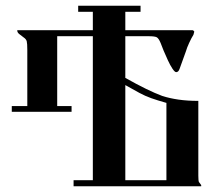

<svg xmlns="http://www.w3.org/2000/svg" viewBox="-20 -648 766 668"><path d="M236 0V-21H303V-522H179V-279H229V-259H21V-279H75V-474Q75 -497 73 -504.5Q71 -512 62 -518Q54 -524 47 -529.5Q40 -535 40 -542V-543H303V-607H252V-628H469V-607H416V-543H649Q652 -543 653.5 -541Q655 -539 656 -538L653 -527Q646 -516 638 -498.5Q630 -481 627 -470L605 -409Q601 -397 593 -397Q588 -397 580 -409Q572 -421 564 -438.5Q556 -456 549 -472.5Q542 -489 539 -498Q532 -515 525 -518.5Q518 -522 497 -522Q494 -522 490.5 -522Q487 -522 483 -522H416V-377Q496 -332 545 -314Q570 -306 601 -301.5Q632 -297 670 -297V-37Q670 -29 670.5 -23Q671 -17 672 -15L680 -4V0ZM416 -352V-21H559V-290Q527 -299 506 -306.5Q485 -314 465.5 -324.5Q446 -335 416 -352Z"/></svg>

Font: Pochaevsk
Style: Regular
Weight: 400
Version: Version 1.210; ttfautohint (v1.8.4.7-5d5b)